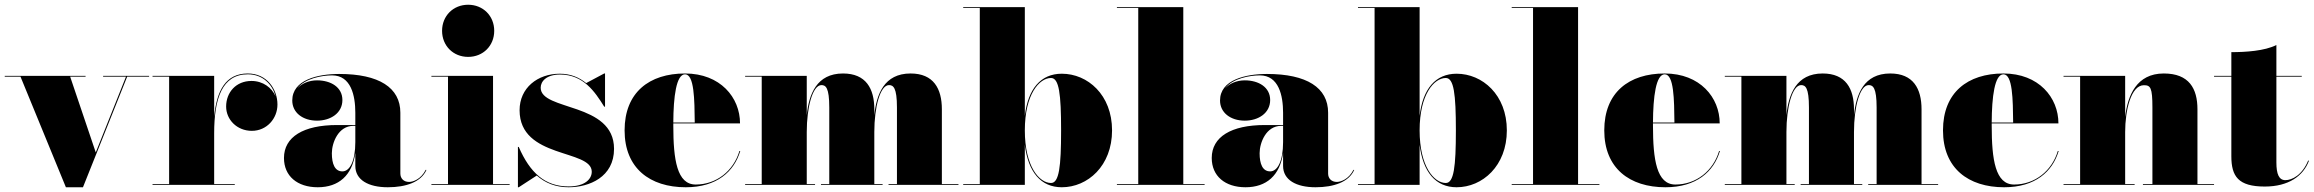

<svg xmlns="http://www.w3.org/2000/svg" viewBox="-25 -780 9761 810"><path d="M379 -137 271 -456.5H336V-460H-5V-456.5H61.5L253 10H325L511.5 -456.5H604V-460H410V-456.5H506.5Z M618.5 -3.5V0H965.5V-3.5H878.5V-217.5C878.5 -364.5 912 -466.5 1020.5 -466.5C1084.5 -466.5 1124.5 -423 1137.5 -373.5C1122.5 -409.5 1084.5 -438.5 1036 -438.5C970.5 -438.5 929 -390 929 -330.5C929 -275.5 974.5 -228 1037.5 -228C1100.5 -228 1145.5 -280 1145.5 -339C1145.5 -403 1101.5 -470 1020.5 -470C927.5 -470 889 -398.5 878.5 -287V-460H618.5V-456.5H688.5V-3.5Z M1397 -252.5C1255 -252.5 1173 -202.5 1173 -113.5C1173 -37.5 1229 10 1315.5 10C1404 10 1460.5 -40 1474 -134.5V-80C1474 -21 1529 10 1611 10C1689 10 1751.5 -12.5 1774 -63L1771 -63.5C1750.5 -23 1716.5 -12.5 1701 -12.5C1677 -12.5 1664 -28 1664 -48V-304.5C1664 -410.5 1573.5 -468 1406 -468C1315 -468 1208 -443 1208 -356C1208 -305 1252 -271 1312.5 -271C1370 -271 1419.5 -303 1419.5 -358C1419.5 -412 1371 -441 1312.5 -441C1278.5 -441 1248 -428 1229 -407C1261.5 -449.5 1333.5 -462 1376 -462C1456 -462 1474 -376.5 1474 -304.5V-252.5ZM1419.5 -57C1387.5 -57 1375 -88.5 1375 -133.5C1375 -178 1402.5 -249 1465.5 -249H1474V-180.5C1474 -99 1450 -57 1419.5 -57Z M1840 -650C1840 -587 1887 -540 1950 -540C2013 -540 2060 -587 2060 -650C2060 -713 2013 -760 1950 -760C1887 -760 1840 -713 1840 -650ZM1795 -3.5V0H2125V-3.5H2055V-460H1795V-456.5H1865V-3.5Z M2163.5 10 2239.5 -39.5C2275.5 -7.5 2319.5 10 2374 10C2461 10 2565.5 -33 2565.5 -152C2565.5 -350 2256 -311 2256 -410C2256 -437 2280.5 -465.5 2337.5 -465.5C2435.5 -465.5 2484 -394.5 2524 -330H2527.5V-470H2524L2448 -429.5C2419 -453 2383 -469 2337 -469C2242.5 -469 2167 -409 2167 -315C2167 -109 2471.5 -151.5 2471.5 -55.5C2471.5 -25 2443 6.5 2374 6.5C2274 6.5 2211 -51 2163.5 -160H2160V10Z M3098 -143H3094.5C3069.5 -59 2997.5 -1.5 2910 -1.5C2831 -1.5 2815.5 -106 2815.5 -250C2815.5 -253.5 2815.5 -256.5 2815.5 -259.5H3097C3097 -368.5 3014 -470 2865 -470C2714 -470 2610 -390 2610 -230C2610 -70 2717 10 2868 10C2999 10 3072 -56 3098 -143ZM2865 -466.5C2904 -466.5 2905 -360.5 2906 -263H2815.5C2816 -372 2828 -466.5 2865 -466.5Z M3118.5 -3.5V0H3413.5V-3.5H3378.5V-223C3378.5 -329 3403.5 -421 3440.5 -421C3458.5 -421 3473.5 -410.5 3473.5 -326.5V-3.5H3438.5V0H3698.5V-3.5H3663.5V-223C3663.5 -329 3688.5 -421 3725.5 -421C3743.5 -421 3759 -410.5 3759 -326.5V-3.5H3723.5V0H4018.5V-3.5H3948.5V-319C3948.5 -406 3913.5 -470 3816.5 -470C3704.5 -470 3672.5 -381.5 3663.5 -294V-319C3663.5 -406 3628.5 -470 3531.5 -470C3420 -470 3387.5 -382 3378.5 -294.5V-460H3118.5V-456.5H3188.5V-3.5Z M4108.5 -746.5V-3.5H4038.5V0H4298.5V-169C4312.5 -54.5 4366 10 4454.5 10C4563.5 10 4666.5 -80 4666.5 -230C4666.5 -380 4563.5 -469 4454.5 -469C4365.5 -469 4312 -405 4298.5 -291.5V-750H4038.5V-746.5ZM4298.5 -230C4298.5 -382 4359.5 -451 4409 -451C4443 -451 4451.5 -383.5 4451.5 -230C4451.5 -76.5 4443 -8 4409 -8C4359.5 -8 4298.5 -77.5 4298.5 -230Z M4687 -3.5V0H5057V-3.5H4967V-750H4687V-746.5H4777V-3.5Z M5311 -252.5C5169 -252.5 5087 -202.5 5087 -113.5C5087 -37.5 5143 10 5229.5 10C5318 10 5374.5 -40 5388 -134.5V-80C5388 -21 5443 10 5525 10C5603 10 5665.5 -12.5 5688 -63L5685 -63.5C5664.5 -23 5630.5 -12.5 5615 -12.5C5591 -12.5 5578 -28 5578 -48V-304.5C5578 -410.5 5487.5 -468 5320 -468C5229 -468 5122 -443 5122 -356C5122 -305 5166 -271 5226.5 -271C5284 -271 5333.5 -303 5333.5 -358C5333.5 -412 5285 -441 5226.5 -441C5192.5 -441 5162 -428 5143 -407C5175.5 -449.5 5247.5 -462 5290 -462C5370 -462 5388 -376.5 5388 -304.5V-252.5ZM5333.5 -57C5301.5 -57 5289 -88.5 5289 -133.5C5289 -178 5316.5 -249 5379.5 -249H5388V-180.5C5388 -99 5364 -57 5333.5 -57Z M5774 -746.5V-3.5H5704V0H5964V-169C5978 -54.5 6031.5 10 6120 10C6229 10 6332 -80 6332 -230C6332 -380 6229 -469 6120 -469C6031 -469 5977.5 -405 5964 -291.5V-750H5704V-746.5ZM5964 -230C5964 -382 6025 -451 6074.5 -451C6108.5 -451 6117 -383.5 6117 -230C6117 -76.5 6108.5 -8 6074.5 -8C6025 -8 5964 -77.5 5964 -230Z M6352.5 -3.5V0H6722.5V-3.5H6632.5V-750H6352.5V-746.5H6442.5V-3.5Z M7231 -143H7227.5C7202.5 -59 7130.5 -1.5 7043 -1.5C6964 -1.5 6948.5 -106 6948.5 -250C6948.5 -253.5 6948.5 -256.5 6948.5 -259.5H7230C7230 -368.5 7147 -470 6998 -470C6847 -470 6743 -390 6743 -230C6743 -70 6850 10 7001 10C7132 10 7205 -56 7231 -143ZM6998 -466.5C7037 -466.5 7038 -360.5 7039 -263H6948.5C6949 -372 6961 -466.5 6998 -466.5Z M7251.5 -3.5V0H7546.5V-3.5H7511.5V-223C7511.5 -329 7536.5 -421 7573.5 -421C7591.5 -421 7606.5 -410.5 7606.5 -326.5V-3.5H7571.5V0H7831.5V-3.5H7796.5V-223C7796.5 -329 7821.5 -421 7858.5 -421C7876.5 -421 7892 -410.5 7892 -326.5V-3.5H7856.5V0H8151.5V-3.5H8081.5V-319C8081.5 -406 8046.5 -470 7949.5 -470C7837.5 -470 7805.5 -381.5 7796.5 -294V-319C7796.5 -406 7761.5 -470 7664.5 -470C7553 -470 7520.5 -382 7511.5 -294.5V-460H7251.5V-456.5H7321.5V-3.5Z M8660 -143H8656.5C8631.5 -59 8559.5 -1.5 8472 -1.5C8393 -1.5 8377.5 -106 8377.5 -250C8377.5 -253.5 8377.5 -256.5 8377.5 -259.5H8659C8659 -368.5 8576 -470 8427 -470C8276 -470 8172 -390 8172 -230C8172 -70 8279 10 8430 10C8561 10 8634 -56 8660 -143ZM8427 -466.5C8466 -466.5 8467 -360.5 8468 -263H8377.5C8378 -372 8390 -466.5 8427 -466.5Z M8680.5 -3.5V0H8980.5V-3.5H8940.5V-223C8940.5 -314.5 8965 -420.5 9019.5 -420.5C9047.5 -420.5 9055.5 -410.5 9055.5 -326.5V-3.5H9015.5V0H9315.5V-3.5H9245.5V-319C9245.5 -406 9210.5 -470 9103.5 -470C8988.5 -470 8951 -377 8940.5 -287V-460H8680.5V-456.5H8750.5V-3.5Z M9716 -102 9712.5 -102.5C9687.5 -41.5 9644.5 -20 9616.5 -20C9589.5 -20 9578.5 -45 9578.5 -95V-456.5H9685.5V-460H9578.5V-590C9528.5 -565 9448.5 -560 9388.5 -560V-460H9315.5V-456.5H9388.5V-121C9388.5 -36 9417.5 7 9529.5 7C9630.5 7 9692 -38 9716 -102Z"/></svg>

Font: Bodoni* 48pt Fatface
Style: Regular
Weight: 900
Version: Version 2.3